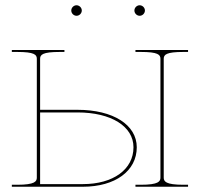

<svg xmlns="http://www.w3.org/2000/svg" viewBox="-20 -710 760 730"><path d="M251 -670C251 -659 260.5 -650 271 -650C282 -650 291 -659.5 291 -670C291 -681 281.5 -690 271 -690C260 -690 251 -680.5 251 -670ZM491 -670C491 -659 500.5 -650 511 -650C522 -650 531 -659.5 531 -670C531 -681 521.5 -690 511 -690C500 -690 491 -680.5 491 -670ZM695 0V-7.5H677.5C609 -7.5 602.5 -20.5 602.5 -35V-486.5C602.5 -502 611.5 -512.5 677.5 -512.5H695V-520H495V-512.5H515C581 -512.5 590 -502 590 -486.5V-35C590 -20.5 583.5 -7.5 515 -7.5H495V0ZM225 -520H25V-512.5H45C111 -512.5 120 -502 120 -486.5V-35C120 -20.5 113.5 -7.5 45 -7.5H25V0H295C418 0 500 -60 500 -150C500 -235.5 410 -292.5 275 -292.5H132.5V-486.5C132.5 -502 141.5 -512.5 207.5 -512.5H225ZM132.5 -282.5H275C402.5 -282.5 487.5 -229.5 487.5 -150C487.5 -66 410.5 -10 295 -10H132.5Z"/></svg>

Font: Znikomit
Style: Regular
Weight: 100
Designer: gluk
Foundry: gluk
Version: Version 0.55